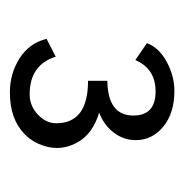

<svg xmlns="http://www.w3.org/2000/svg" viewBox="-12 -716 381 398"><g transform="rotate(90 179.0 -516.5)"><path d="M270 -607Q270 -582 254.5 -561.5Q239 -541 213 -531Q256 -518 273.5 -488Q291 -458 284.5 -427Q278 -396 257 -376Q226 -346 171 -346Q132 -346 100.5 -366Q69 -386 60 -422L97 -441Q114 -387 175 -387Q199 -387 217 -404Q235 -421 235 -442Q235 -508 147 -508V-548Q219 -549 219 -602Q219 -648 169 -648Q122 -648 104 -606L69 -630Q78 -655 107.5 -671Q137 -687 168 -687Q214 -687 242 -664Q270 -641 270 -607Z"/></g></svg>

Font: Pavanam
Style: Regular
Weight: 400
Designer: Tharique Azeez
Foundry: Tharique Azeez
Version: Version 1.86; ttfautohint (v1.3) -l 8 -r 50 -G 200 -x 14 -D 